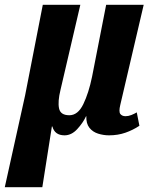

<svg xmlns="http://www.w3.org/2000/svg" viewBox="-42 -556 642 803"><path d="M-22 227 63 -157 137 -536H294L211 -180Q199 -131 205 -102.5Q211 -74 248 -74Q284 -74 306.5 -120.5Q329 -167 343 -235L402 -536H559L461 -117Q454 -88 461.5 -79Q469 -70 483 -70Q495 -70 507.5 -75Q520 -80 530 -86L541 -30Q514 -12 482.5 -1Q451 10 414 10Q391 10 368.5 3Q346 -4 332 -21.5Q318 -39 319 -70H318Q305 -42 281 -16Q257 10 228 10Q187 10 177 -27H175L135 227Z"/></svg>

Font: Noto Serif ExtraCondensed ExtraBold
Style: Italic
Weight: 800
Width: 2
Italic angle: -12°
Designer: Monotype Design Team
Foundry: Monotype Imaging Inc.
Version: Version 2.013